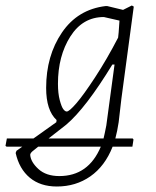

<svg xmlns="http://www.w3.org/2000/svg" viewBox="-53 -482 568 699"><path d="M-29 52 -33 49 -28 22H69L152 -37L153 -45Q115 -80 115 -162Q115 -279 172.5 -363.5Q230 -448 332 -460H337L395 -446L427 -462L434 -458L389 -123L379 -37Q374 -4 367 22H430L433 26L429 52H357Q329 123 276 160Q223 197 154 197Q94 197 55.5 165Q17 133 4 75L7 67L28 52ZM158 -177Q158 -142 164.5 -117.5Q171 -93 177.5 -84.5Q184 -76 190 -76Q199 -76 225 -106Q251 -136 293.5 -201Q336 -266 377 -345L379 -364L382 -407L325 -420Q248 -420 203 -349Q158 -278 158 -177ZM188 -28 124 22H324Q328 6 334 -25L364 -247H356Q259 -88 188 -28ZM57 82Q59 108 87 133.5Q115 159 163 159Q269 159 314 52H86L65 69Q57 76 57 82Z"/></svg>

Font: Alegreya Sans SC Light
Style: Italic
Weight: 300
Italic angle: -7°
Designer: Juan Pablo del Peral
Foundry: Huerta Tipografica
Version: Version 2.007